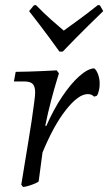

<svg xmlns="http://www.w3.org/2000/svg" viewBox="-20 -730 428 759"><path d="M64 0Q64 0 68 -23.5Q72 -47 78 -85Q84 -123 91.5 -167Q99 -211 105 -252Q111 -293 115 -323.5Q119 -354 119 -364Q119 -388 109.5 -398Q100 -408 76 -408H35L42 -446Q65 -446 92.5 -447Q120 -448 145.5 -449Q171 -450 187.5 -451Q204 -452 204 -452L213 -440Q213 -440 203.5 -409Q194 -378 181.5 -330.5Q169 -283 159 -233L163 -232Q192 -298 226 -348.5Q260 -399 293 -428.5Q326 -458 352 -460Q361 -454 367.5 -436.5Q374 -419 374 -400Q374 -386 372 -376.5Q370 -367 368 -361.5Q366 -356 364 -353.5Q362 -351 362 -351L352 -348Q347 -353 341 -355.5Q335 -358 327 -358Q290 -358 241 -296Q192 -234 148 -127L133 -14Q133 -11 120.5 -5.5Q108 0 93.5 4.5Q79 9 71 9ZM114 -709 122 -710Q154 -677 183.5 -651Q213 -625 232 -609Q254 -625 290.5 -651.5Q327 -678 367 -710L375 -709L388 -686Q360 -659 331.5 -631Q303 -603 279.5 -579Q256 -555 242 -540.5Q228 -526 228 -526H215Q215 -526 204.5 -540.5Q194 -555 176.5 -579Q159 -603 137.5 -631Q116 -659 95 -686Z"/></svg>

Font: Alegreya
Style: Italic
Weight: 400
Italic angle: -7°
Designer: Juan Pablo del Peral
Foundry: Huerta Tipografica
Version: Version 2.009